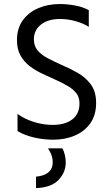

<svg xmlns="http://www.w3.org/2000/svg" viewBox="-20 -700 564 972"><path d="M429.5 -648.7V-564Q403.6 -581.2 363.5 -592.6Q323.5 -603.9 284.4 -603.9Q223.1 -603.9 187.3 -575.5Q151.5 -547.2 151.5 -501.1Q151.5 -467.3 170.4 -444.8Q189.3 -422.3 220.6 -405.8Q251.9 -389.4 287.8 -373.2Q330.6 -355.2 371.6 -332.2Q412.6 -309.1 439.6 -272.9Q466.6 -236.7 466.6 -178.6Q466.6 -117.8 437.7 -76.6Q408.8 -35.3 359.7 -14.1Q310.6 7.2 249.3 7.2Q201.2 7.2 153.2 -3.7Q105.1 -14.6 68.7 -36.4V-123.4Q102.1 -98.5 149.8 -83.1Q197.5 -67.7 246.9 -67.7Q309.5 -67.7 346 -95.7Q382.4 -123.7 382.4 -176.6Q382.4 -207.9 366 -228.6Q349.6 -249.4 322.1 -265.3Q294.7 -281.3 261.2 -296.2Q227.9 -311.3 193.3 -327.4Q158.7 -343.5 129.9 -365.6Q101.1 -387.7 83.5 -419.4Q65.9 -451.1 65.9 -496.6Q65.9 -556 95.1 -596.8Q124.4 -637.7 173.7 -658.6Q223 -679.6 282.4 -679.6Q318.8 -679.6 358.5 -672.5Q398.2 -665.4 429.5 -648.7ZM312.9 121.8Q312.9 172.7 275.9 211.3Q238.8 249.8 162.4 252.2V194.4Q204.1 190.4 225.5 172.1Q246.8 153.8 246.8 123.3Q246.8 102.5 241 86.1Q235.2 69.7 223.2 51H295.1Q303.4 63.4 308.1 83.8Q312.9 104.2 312.9 121.8Z"/></svg>

Font: Hind Variable Light
Style: Regular
Weight: 300
Designer: Manushi Parikh, Satya Rajpurohit
Foundry: Indian Type Foundry
Version: Version 3.000